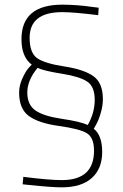

<svg xmlns="http://www.w3.org/2000/svg" viewBox="-20 -680 527 823"><path d="M247 -628Q107 -628 107 -518Q107 -453 139.5 -430.5Q172 -408 256.5 -395Q341 -382 381 -353Q421 -324 421 -255Q421 -226 411.5 -194.5Q402 -163 392 -146L382 -128Q418 -100 418 -28.5Q418 43 373.5 83Q329 123 245 123Q201 123 106 113L77 110L80 78Q190 92 245 92Q383 92 383 -34Q383 -91 351.5 -109.5Q320 -128 233 -140Q146 -152 104 -182.5Q62 -213 62 -283Q62 -313 75.5 -343Q89 -373 102 -388L116 -403Q72 -436 72 -512Q72 -660 247 -660Q310 -660 378 -650L403 -647L401 -615Q295 -628 247 -628ZM141 -389Q97 -336 97 -283.5Q97 -231 132 -206.5Q167 -182 246 -170.5Q325 -159 356 -144Q386 -196 386 -252.5Q386 -309 353.5 -330.5Q321 -352 245 -364Q169 -376 141 -389Z"/></svg>

Font: Titillium Web[RUS by Daymarius]
Style: Regular
Weight: 200
Designer: Cyrillization by Daymarius
Foundry: Cyrillization by Daymarius
Version: Version 1.002 September 11, 2018